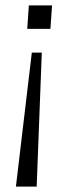

<svg xmlns="http://www.w3.org/2000/svg" viewBox="-20 -510 262 712"><path d="M98 -315H135L116 182H39ZM81 -403 87 -490H173L167 -403Z"/></svg>

Font: Muli Light
Style: Italic
Weight: 300
Italic angle: -4.541°
Designer: Vernon Adams
Foundry: Vernon Adams
Version: Version 2.100; ttfautohint (v1.8.1.43-b0c9)